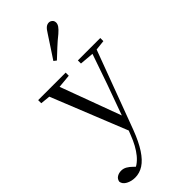

<svg xmlns="http://www.w3.org/2000/svg" viewBox="-341 -886 1224 1224"><g transform="rotate(-45 271.0 -273.5)"><path d="M80 271Q47 271 20 256.5Q-7 242 -10 217Q-6 196 10.5 186Q27 176 48 176Q68 176 85.5 186Q103 196 120 213L149 241L117 257L97 240Q147 226 185.5 179Q224 132 252 58L281 -15L285 -28L374 -274L458 -516H497L287 47Q257 126 224.5 175.5Q192 225 156.5 248Q121 271 80 271ZM272 51 44 -516H135L304 -59L310 -46ZM-8 -488V-516H240V-488L133 -478H91ZM350 -488V-516H552V-488L470 -479H455ZM237 -624Q261 -661 285.5 -697.5Q310 -734 335 -773Q350 -798 362.5 -808Q375 -818 390 -818Q402 -818 412.5 -809Q423 -800 423 -784Q423 -771 413.5 -757Q404 -743 381 -723Q347 -696 316.5 -667.5Q286 -639 255 -610Z"/></g></svg>

Font: Noto Serif KR
Style: Regular
Weight: 400
Designer: Ryoko NISHIZUKA  (kana & ideographs); Frank Grießhammer (Latin, Greek & Cyrillic); Wenlong ZHANG  (bopomofo); Sandoll Co
Foundry: Adobe
Version: Version 2.003-H1;hotconv 1.1.1;makeotfexe 2.6.0